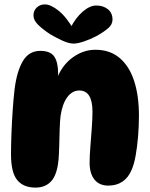

<svg xmlns="http://www.w3.org/2000/svg" viewBox="-20 -853 682 872"><path d="M163 -622Q209 -622 226.5 -596Q244 -570 244 -519Q244 -507 242.5 -493.5Q241 -480 238 -469L236 -489Q259 -554 308 -590.5Q357 -627 413 -627Q479 -627 523 -590Q567 -553 589 -486Q611 -419 611 -328Q611 -279 607 -232Q603 -185 596 -146Q589 -107 578 -82Q563 -46 536 -28Q509 -10 472 -10Q431 -10 409 -37.5Q387 -65 387 -114Q387 -145 390.5 -188Q394 -231 397 -273.5Q400 -316 400 -346Q400 -442 340 -442Q308 -442 285.5 -411.5Q263 -381 255 -326Q252 -301 251 -264Q250 -227 249 -190.5Q248 -154 246 -130Q240 -61 213.5 -31Q187 -1 141 -1Q86 -1 58 -35.5Q30 -70 30 -152Q30 -194 32 -246Q34 -298 37.5 -350.5Q41 -403 46 -446Q56 -528 83.5 -575Q111 -622 163 -622ZM315 -655Q293 -655 264.5 -668Q236 -681 207 -698Q174 -720 153 -740.5Q132 -761 132 -783Q132 -805 147 -819Q162 -833 184 -833Q210 -833 245.5 -805Q281 -777 317 -715L299 -724Q323 -772 355.5 -800Q388 -828 417 -828Q449 -828 470 -811Q491 -794 491 -764Q491 -742 471.5 -725Q452 -708 418 -689Q389 -674 360.5 -664.5Q332 -655 315 -655Z"/></svg>

Font: DynaPuff SemiBold
Style: Regular
Weight: 600
Designer: Toshi Omagari, Jennifer Daniel
Foundry: Google Fonts
Version: Version 2.000